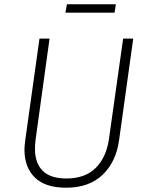

<svg xmlns="http://www.w3.org/2000/svg" viewBox="-20 -864 687 895"><path d="M535 -210Q521 -109 458 -49Q395 11 288 11Q191 11 142.5 -36.5Q94 -84 94 -167Q94 -181 98 -213L164 -684H211L146 -214Q143 -190 143 -170Q143 -104 179 -68Q215 -32 289 -32Q377 -32 426.5 -81.5Q476 -131 488 -217L554 -684H601ZM514 -805H285L292 -844H520Z"/></svg>

Font: Fira Sans ExtraLight
Style: Italic
Weight: 275
Italic angle: -8°
Designer: Carrois Corporate & Edenspiekermann AG
Foundry: Carrois Corporate GbR & Edenspiekermann AG
Version: Version 4.203